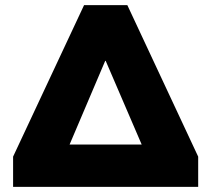

<svg xmlns="http://www.w3.org/2000/svg" viewBox="-20 -725 820 745"><path d="M30.8 0V-117.2L306.2 -705.1H474.1L749 -117.2V0ZM388.2 -488.8 250 -164.1H529.8L390.1 -488.8Z"/></svg>

Font: Mulish ExtraBlack
Style: Regular
Weight: 1000
Designer: Vernon Adams
Foundry: Vernon Adams
Version: Version 3.603; ttfautohint (v1.8.3)